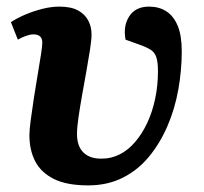

<svg xmlns="http://www.w3.org/2000/svg" viewBox="-20 -547 617 581"><path d="M247 14Q182 14 143 -5.5Q104 -25 86.5 -59Q69 -93 69 -138Q69 -154 73 -184Q77 -214 82.5 -250Q88 -286 94 -321Q100 -356 104 -382Q108 -408 108 -418Q108 -431 101 -437Q94 -443 81 -443Q72 -443 59 -438.5Q46 -434 34 -427L13 -480Q33 -493 58 -503.5Q83 -514 109.5 -520.5Q136 -527 159 -527Q195 -527 216 -515.5Q237 -504 247 -485Q257 -466 257 -443Q257 -427 252.5 -397.5Q248 -368 241.5 -332Q235 -296 228.5 -259.5Q222 -223 217.5 -192Q213 -161 213 -142Q213 -104 233 -85Q253 -66 289 -67Q317 -67 342.5 -80Q368 -93 389 -117.5Q410 -142 425.5 -175Q441 -208 449.5 -248Q458 -288 458 -332Q458 -359 453 -374Q448 -389 435 -397Q422 -405 399 -413L360 -427Q352 -468 371 -497.5Q390 -527 431 -527Q461 -527 483 -513Q505 -499 517.5 -469.5Q530 -440 530 -392Q530 -334 519.5 -275.5Q509 -217 486.5 -165Q464 -113 430.5 -72.5Q397 -32 351 -9Q305 14 247 14Z"/></svg>

Font: Literata 18pt
Style: Bold Italic
Weight: 700
Italic angle: -2°
Designer: Latin by Veronika Burian and Jose Scaglione. Greek by Irene Vlachou. Cyrillic by Vera Evstafieva
Foundry: TypeTogether
Version: Version 3.103;gftools[0.9.29]